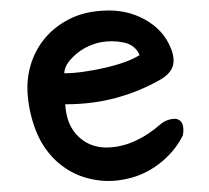

<svg xmlns="http://www.w3.org/2000/svg" viewBox="-20 -507 391 359"><path d="M283 -360Q244 -337 199 -324.5Q154 -312 102 -312Q104 -277 122 -256.5Q140 -236 167 -232Q183 -230 199.5 -233Q216 -236 230.5 -242.5Q245 -249 257 -257Q269 -265 278 -273Q287 -281 297 -283.5Q307 -286 312 -284Q326 -279 322 -254Q306 -222 276 -199.5Q246 -177 209 -171Q177 -165 143 -174Q109 -183 82 -209Q59 -232 47 -263Q35 -294 32 -327Q29 -358 37.5 -386Q46 -414 64 -435.5Q82 -457 109 -471Q136 -485 172 -487Q215 -490 250 -471Q285 -452 299 -418Q307 -399 303.5 -385Q300 -371 283 -360ZM168 -428Q158 -426 146.5 -421Q135 -416 125.5 -408.5Q116 -401 108.5 -391.5Q101 -382 100 -370Q117 -370 137.5 -373Q158 -376 177.5 -380.5Q197 -385 213.5 -391Q230 -397 241 -404Q233 -423 211.5 -427.5Q190 -432 168 -428Z"/></svg>

Font: Nanum Pen
Style: Regular
Weight: 400
Designer: Doo-yul Kwak; Hyunghwan Choi; Nicolas Noh;
Foundry: NHN Corporation
Version: Version 1.10